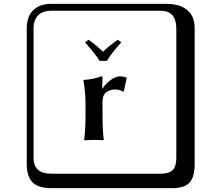

<svg xmlns="http://www.w3.org/2000/svg" viewBox="-20 -774 1140 1006"><path d="M540 -455.1H502Q481 -489.3 425.8 -551.8L443.8 -565.9Q490.7 -531.7 520 -502.9Q543 -526.9 597.2 -565.9L615.2 -551.8Q563 -494.1 540 -455.1ZM517.1 -310.1Q533.2 -335 559.6 -354.5Q585.9 -374 609.9 -374Q622.1 -374 641.1 -368.2L644 -366.2L628.9 -295.9L623 -293.9Q609.9 -305.2 580.1 -305.2Q573.2 -305.2 564.7 -303Q556.2 -300.8 544.2 -295.4Q532.2 -290 524.7 -276.1Q517.1 -262.2 517.1 -242.2V-176.8Q517.1 -90.8 523.9 -41L522.9 -39.1Q494.1 -41 469.2 -41L420.9 -39.1V-41Q427.7 -88.9 428.2 -176.8V-221.2Q428.2 -293 417 -353L418 -355Q473.1 -358.9 509.8 -374Q516.6 -374 517.1 -366.2L515.1 -310.1ZM249 -717.8Q204.1 -717.8 179.9 -693.8Q155.8 -669.9 155.8 -625V53.2Q155.8 136.2 249 136.2H820.8Q865.7 136.2 884.8 117.2Q903.8 98.1 903.8 53.2V-625Q903.8 -717.8 820.8 -717.8ZM1000 84Q1000 152.8 973.4 182.4Q946.8 211.9 880.9 211.9H249Q181.2 211.9 150.6 181.4Q120.1 150.9 120.1 84V-625Q120.1 -687 154.1 -720.5Q188 -753.9 249 -753.9H851.1Q920.9 -753.9 960.4 -721.9Q1000 -689.9 1000 -625Z"/></svg>

Font: Linux Biolinum Keyboard O
Style: Regular
Weight: 700
Designer: Philipp H. Poll
Foundry: Philipp H. Poll
Version: Version 0.6.1